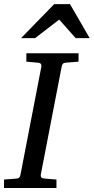

<svg xmlns="http://www.w3.org/2000/svg" viewBox="-35 -936 467 956"><path d="M292 -624Q282.2 -623 278.3 -618.4Q274.4 -613.8 272 -604L168 -65.9Q166.5 -58.6 170.4 -53.2Q174.3 -47.9 188 -46.9L246.1 -42V0H-15.1V-42L47.9 -46.9Q57.1 -47.9 61.3 -52.5Q65.4 -57.1 66.9 -65.9L170.9 -604Q172.4 -612.3 168.5 -617.7Q164.6 -623 151.9 -624L96.2 -628.9V-670.9H356V-628.9ZM341.8 -746.1 259.8 -838.4 139.6 -746.1H69.8L234.9 -915.5H313.5L411.6 -746.1Z"/></svg>

Font: Charis SIL Am
Style: Italic
Weight: 400
Italic angle: -11°
Foundry: SIL International
Version: Version 5.000